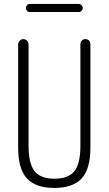

<svg xmlns="http://www.w3.org/2000/svg" viewBox="-20 -925 540 955"><path d="M127.9 -905.3H372.1Q379.9 -905.3 385.7 -898.9Q391.6 -892.6 391.6 -884.8Q391.6 -877 385.7 -871.1Q379.9 -865.2 372.1 -865.2H127.9Q120.1 -865.2 114.3 -871.1Q108.4 -877 108.4 -884.8Q108.4 -892.6 114.3 -898.9Q120.1 -905.3 127.9 -905.3ZM70.3 -190.4V-704.1Q70.3 -713.9 78.1 -722.2Q85.9 -730.5 96.2 -730.5Q106.4 -730.5 114.3 -722.2Q122.1 -713.9 122.1 -704.1V-200.2Q122.1 -111.3 151.9 -73.7Q181.6 -36.1 251 -36.1Q320.3 -36.1 350.1 -73.7Q379.9 -111.3 379.9 -200.2V-705.1Q379.9 -715.8 386.7 -723.1Q393.6 -730.5 404.8 -730.5Q416 -730.5 422.9 -723.1Q429.7 -715.8 429.7 -705.1V-190.4Q429.7 -85 386.2 -37.6Q342.8 9.8 250 9.8Q157.2 9.8 113.8 -37.6Q70.3 -85 70.3 -190.4Z"/></svg>

Font: Rounded Mgen+ 2m light
Style: Regular
Weight: 200
Designer: [Source Han Sans]
Ryoko NISHIZUKA  (kana & ideographs); Paul D. Hunt (Latin, Greek & Cyrillic); Wenlong ZHANG  (bopomofo
Version: Version 1.059.20150602